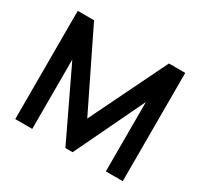

<svg xmlns="http://www.w3.org/2000/svg" viewBox="-150 -913 1155 1106"><g transform="rotate(30 427.5 -360.0)"><path d="M183 0H70V-720H178.5L427.5 -210L676.5 -720H785V0H672.5V-461.5L451.5 0H403.5L183 -461.5Z"/></g></svg>

Font: Vortex Mix
Style: Bold
Weight: 700
Designer: Mikhail Sharanda
Foundry: Mikhail Sharanda
Version: Version 4.504;Glyphs 3.1.2 (3151)